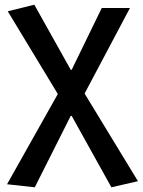

<svg xmlns="http://www.w3.org/2000/svg" viewBox="-20 -584 607 817"><path d="M128 213 281 -91H285L454 213L567 187L340 -186L533 -550H413L285 -287H281L126 -564L13 -536L226 -184L10 200Z"/></svg>

Font: Noto Sans CJK KR Medium
Style: Regular
Weight: 500
Designer: Ryoko NISHIZUKA (kana & ideographs); Paul D. Hunt (Latin, Greek & Cyrillic); Wenlong ZHANG (bopomofo); Sandoll Communica
Foundry: Adobe Systems Incorporated
Version: Version 1.004;PS 1.004;hotconv 1.0.82;makeotf.lib2.5.63406